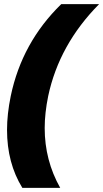

<svg xmlns="http://www.w3.org/2000/svg" viewBox="-20 -734 499 928"><path d="M14 -106Q14 -183 32 -270Q86 -529 276 -714H459Q266 -519 213 -270Q196 -187 196 -115Q196 41 271 174H88Q14 54 14 -106Z"/></svg>

Font: Prompt
Style: Bold Italic
Weight: 700
Italic angle: -12°
Designer: Katatrad Team
Foundry: CadsonDemak
Version: Version 1.001